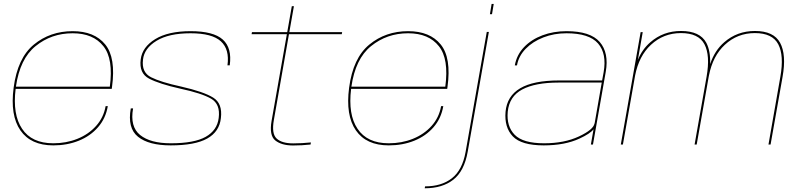

<svg xmlns="http://www.w3.org/2000/svg" viewBox="-20 -758 4209 1007"><path d="M259.5 4.5Q141.5 4.5 87 -74.2Q32.5 -153 51.5 -298Q72 -454 157.5 -524.2Q243 -594.5 361 -594.5Q475 -594.5 531.8 -525Q588.5 -455.5 567.5 -302Q566.5 -295 566 -292H62Q45.5 -157.5 95.5 -83Q146 -6.5 259.5 -6.5Q327.5 -6.5 386 -30Q444.5 -53.5 484 -97.5Q523.5 -141.5 534 -201.5H545.5Q534.5 -137 494.2 -90.8Q454 -44.5 393.2 -20Q332.5 4.5 259.5 4.5ZM63.5 -303.5H556Q575.5 -449 522.5 -515.5Q469 -583.5 361 -583.5Q249.5 -583.5 166.5 -516Q84.5 -450 63.5 -303.5Z M875.5 4.5Q760 4.5 703.8 -40.8Q647.5 -86 666 -189.5H678Q661 -93.5 714.8 -50Q768.5 -6.5 875.5 -6.5Q999 -6.5 1059 -40.5Q1119 -74.5 1127 -139Q1136.5 -212 1087 -240.5Q1037.5 -269 925.5 -293Q816 -317.5 762.2 -345.5Q708.5 -373.5 718 -446.5Q726 -511 794 -552.8Q862 -594.5 979.5 -594.5Q1099.5 -594.5 1148.5 -550.5Q1197.5 -506.5 1185 -415.5H1173Q1184.5 -499 1138.5 -541.2Q1092.5 -583.5 979.5 -583.5Q865.5 -583.5 801 -544Q736.5 -504.5 730 -445.5Q721.5 -378.5 772.5 -352.8Q823.5 -327 930 -304Q1048.5 -277 1098.2 -246Q1148 -215 1138.5 -138.5Q1131 -67.5 1067 -31.5Q1003 4.5 875.5 4.5Z M1517 5Q1457 5 1424 -21.2Q1391 -47.5 1404.5 -124.5L1484.5 -578.5H1299.5L1301.5 -589.5H1486.5L1510.5 -725.5H1521.5L1497.5 -589.5H1774.5L1772.5 -578.5H1495.5L1416.5 -129.5Q1403.5 -57 1430.8 -31.5Q1458 -6 1518 -6Q1564.5 -6 1610.5 -11L1609 0Q1564.5 5 1517 5Z M2019 4.5Q1901 4.5 1846.5 -74.2Q1792 -153 1811 -298Q1831.5 -454 1917 -524.2Q2002.5 -594.5 2120.5 -594.5Q2234.5 -594.5 2291.2 -525Q2348 -455.5 2327 -302Q2326 -295 2325.5 -292H1821.5Q1805 -157.5 1855 -83Q1905.5 -6.5 2019 -6.5Q2087 -6.5 2145.5 -30Q2204 -53.5 2243.5 -97.5Q2283 -141.5 2293.5 -201.5H2305Q2294 -137 2253.8 -90.8Q2213.5 -44.5 2152.8 -20Q2092 4.5 2019 4.5ZM1823 -303.5H2315.5Q2335 -449 2282 -515.5Q2228.5 -583.5 2120.5 -583.5Q2009 -583.5 1926 -516Q1844 -450 1823 -303.5Z M2207.5 229.5 2209.5 219.5Q2295.5 219.5 2350.2 176.8Q2405 134 2422 38.5L2533 -590.5H2544L2433 38Q2415 139.5 2357.5 184.5Q2300 229.5 2207.5 229.5ZM2558.5 -737.5H2569.5L2560.5 -683.5H2549.5Z M3079 0 3093 -80Q3075.5 -57 3019 -31Q2942.5 4.5 2832 4.5Q2714.5 4.5 2669.5 -42.8Q2624.5 -90 2631.5 -172Q2639 -254 2708.2 -295Q2777.5 -336 2912 -336H3138L3146 -379.5Q3163 -477 3116.5 -530.2Q3070 -583.5 2951 -583.5Q2886 -583.5 2830 -561.8Q2774 -540 2737 -502Q2700 -464 2691.5 -415H2680Q2690 -470.5 2728.5 -510.8Q2767 -551 2825 -572.8Q2883 -594.5 2951 -594.5Q3076.5 -594.5 3125.5 -537.8Q3174.5 -481 3157 -381L3090 0ZM3098.5 -110 3136 -325H2910Q2787.5 -325 2719.2 -288.8Q2651 -252.5 2643 -172Q2636 -95.5 2679.5 -51Q2723 -6.5 2834 -6.5Q2939.5 -6.5 3016 -42.2Q3092.5 -78 3098 -110.5Z M3236 0 3340 -589.5H3351L3327.5 -455.5L3325 -443Q3348.5 -500 3391 -536.5Q3458.5 -595.5 3552 -595.5Q3651 -595.5 3684.5 -533.5Q3707 -490.5 3704.5 -422Q3728.5 -493.5 3778.5 -536.5Q3846 -595.5 3939.5 -595.5Q4038 -595.5 4071.5 -533.5Q4105 -471.5 4084.5 -355.5L4021.5 0H4010.5L4073 -356.5Q4092.5 -467 4061.8 -525.8Q4031 -584.5 3939 -584.5Q3847.5 -584.5 3781.5 -523Q3718.5 -464.5 3698.5 -363Q3697.5 -359 3697 -355.5L3634 0H3623L3686 -356.5Q3705.5 -467 3674.8 -525.8Q3644 -584.5 3551.5 -584.5Q3460 -584.5 3394 -523Q3331 -464.5 3311 -362L3247 0Z"/></svg>

Font: Anybody ExtraExpanded Thin
Style: Italic
Weight: 100
Width: 8
Italic angle: -10°
Designer: Tyler Finck
Foundry: Etcetera Type Company
Version: Version 1.010; ttfautohint (v1.8.3) -l 8 -r 50 -G 200 -x 14 